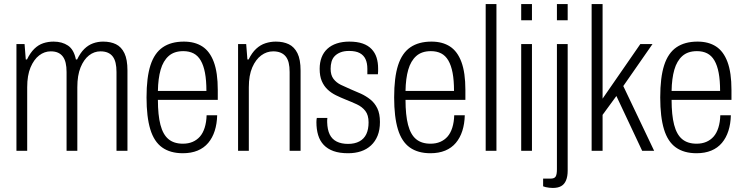

<svg xmlns="http://www.w3.org/2000/svg" viewBox="-20 -743 3663 946"><path d="M61 0V-526H101L107 -450H113Q129 -483 149 -502.5Q169 -522 193 -530Q217 -538 244 -538Q286 -538 315 -518.5Q344 -499 354 -450H360Q376 -483 395.5 -502Q415 -521 438.5 -529.5Q462 -538 488 -538Q525 -538 551.5 -525Q578 -512 593 -481Q608 -450 608 -396V0H554V-388Q554 -414 549.5 -433Q545 -452 535.5 -464.5Q526 -477 511 -483.5Q496 -490 475 -490Q444 -490 418.5 -470Q393 -450 377 -411Q361 -372 361 -313V0H308V-388Q308 -414 303.5 -433Q299 -452 289.5 -464.5Q280 -477 265.5 -483.5Q251 -490 230 -490Q199 -490 173 -470Q147 -450 130.5 -411Q114 -372 114 -313V0Z M881 12Q819 12 779 -16.5Q739 -45 720.5 -106Q702 -167 702 -263Q702 -362 721.5 -422Q741 -482 782 -510Q823 -538 886 -538Q940 -538 977 -514Q1014 -490 1033.5 -437.5Q1053 -385 1053 -300V-251H758Q758 -176 770.5 -128Q783 -80 810 -57.5Q837 -35 881 -35Q908 -35 929 -44Q950 -53 965 -70Q980 -87 988.5 -114Q997 -141 998 -175H1050Q1049 -133 1038 -98.5Q1027 -64 1006 -39Q985 -14 953.5 -1Q922 12 881 12ZM758 -295H997Q997 -347 990 -384Q983 -421 969 -445Q955 -469 933.5 -480Q912 -491 883 -491Q838 -491 811 -467Q784 -443 771.5 -399.5Q759 -356 758 -295Z M1153 0V-526H1193L1199 -450H1205Q1221 -483 1242 -502.5Q1263 -522 1288 -530Q1313 -538 1339 -538Q1376 -538 1403 -525Q1430 -512 1445.5 -481Q1461 -450 1461 -395V0H1407V-388Q1407 -414 1402.5 -433Q1398 -452 1388 -464.5Q1378 -477 1362.5 -483.5Q1347 -490 1326 -490Q1294 -490 1267 -470Q1240 -450 1223 -411Q1206 -372 1206 -313V0Z M1695 12Q1653 12 1623.5 1.5Q1594 -9 1575 -29Q1556 -49 1547.5 -77.5Q1539 -106 1539 -141Q1539 -147 1539.5 -152.5Q1540 -158 1541 -162H1593Q1592 -156 1592 -151Q1592 -146 1592 -141Q1593 -104 1604.5 -80.5Q1616 -57 1639 -45.5Q1662 -34 1695 -34Q1728 -34 1751 -46.5Q1774 -59 1785 -82.5Q1796 -106 1796 -140Q1796 -176 1780 -196.5Q1764 -217 1738 -229Q1712 -241 1684 -252Q1659 -262 1635.5 -273.5Q1612 -285 1594 -302Q1576 -319 1565.5 -343.5Q1555 -368 1555 -404Q1555 -435 1564.5 -460Q1574 -485 1593 -502.5Q1612 -520 1639.5 -529Q1667 -538 1701 -538Q1740 -538 1767 -528.5Q1794 -519 1811 -501Q1828 -483 1835.5 -459Q1843 -435 1843 -406Q1843 -400 1843 -392.5Q1843 -385 1842 -377H1790V-404Q1790 -432 1781 -451.5Q1772 -471 1752.5 -481.5Q1733 -492 1700 -492Q1675 -492 1657.5 -485Q1640 -478 1629 -466.5Q1618 -455 1613.5 -439Q1609 -423 1609 -404Q1609 -373 1623 -354.5Q1637 -336 1659.5 -325Q1682 -314 1708 -303Q1733 -293 1758 -281.5Q1783 -270 1804.5 -253Q1826 -236 1839 -209.5Q1852 -183 1852 -142Q1852 -103 1840.5 -74.5Q1829 -46 1808 -26.5Q1787 -7 1758.5 2.5Q1730 12 1695 12Z M2101 12Q2039 12 1999 -16.5Q1959 -45 1940.5 -106Q1922 -167 1922 -263Q1922 -362 1941.5 -422Q1961 -482 2002 -510Q2043 -538 2106 -538Q2160 -538 2197 -514Q2234 -490 2253.5 -437.5Q2273 -385 2273 -300V-251H1978Q1978 -176 1990.5 -128Q2003 -80 2030 -57.5Q2057 -35 2101 -35Q2128 -35 2149 -44Q2170 -53 2185 -70Q2200 -87 2208.5 -114Q2217 -141 2218 -175H2270Q2269 -133 2258 -98.5Q2247 -64 2226 -39Q2205 -14 2173.5 -1Q2142 12 2101 12ZM1978 -295H2217Q2217 -347 2210 -384Q2203 -421 2189 -445Q2175 -469 2153.5 -480Q2132 -491 2103 -491Q2058 -491 2031 -467Q2004 -443 1991.5 -399.5Q1979 -356 1978 -295Z M2373 0V-723H2426V0Z M2548 -643V-723H2601V-643ZM2548 0V-526H2601V0Z M2724 -643V-723H2777V-643ZM2704 183Q2696 183 2686.5 182Q2677 181 2668.5 179Q2660 177 2656 175V137H2693Q2712 137 2718 126.5Q2724 116 2724 91V-526H2777V98Q2777 126 2769 145.5Q2761 165 2745 174Q2729 183 2704 183Z M2895 0V-723H2949V-257L3135 -526H3195L3051 -319L3203 0H3144L3017 -270L2949 -177V0Z M3412 12Q3350 12 3310 -16.5Q3270 -45 3251.5 -106Q3233 -167 3233 -263Q3233 -362 3252.5 -422Q3272 -482 3313 -510Q3354 -538 3417 -538Q3471 -538 3508 -514Q3545 -490 3564.5 -437.5Q3584 -385 3584 -300V-251H3289Q3289 -176 3301.5 -128Q3314 -80 3341 -57.5Q3368 -35 3412 -35Q3439 -35 3460 -44Q3481 -53 3496 -70Q3511 -87 3519.5 -114Q3528 -141 3529 -175H3581Q3580 -133 3569 -98.5Q3558 -64 3537 -39Q3516 -14 3484.5 -1Q3453 12 3412 12ZM3289 -295H3528Q3528 -347 3521 -384Q3514 -421 3500 -445Q3486 -469 3464.5 -480Q3443 -491 3414 -491Q3369 -491 3342 -467Q3315 -443 3302.5 -399.5Q3290 -356 3289 -295Z"/></svg>

Font: Archivo Condensed ExtraLight
Style: Regular
Weight: 250
Width: 3
Designer: Hector Gatti
Foundry: Omnibus-Type
Version: Version 2.001